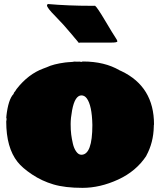

<svg xmlns="http://www.w3.org/2000/svg" viewBox="-20 -908 806 946"><path d="M738.8 -295.4Q737.8 -290.5 737.8 -289.6V-285.6Q736.3 -205.1 700.7 -140.6H701.2Q651.4 -64.5 562.3 -23.4Q473.1 17.6 386.7 17.6Q300.3 17.6 243.4 0.7Q186.5 -16.1 138.2 -48.3Q89.8 -80.6 66.4 -110.4Q10.7 -180.7 10.7 -309.1Q10.7 -313.5 12.2 -316.4V-324.2Q10.7 -326.2 10.7 -328.1L11.7 -333.5H11.2Q20.5 -418.9 47.4 -445.8Q47.4 -451.2 54.2 -458V-457.5L61.5 -469.2Q119.1 -543 193.4 -570.3L210.4 -576.7Q242.7 -592.3 300.8 -600.1L316.4 -601.6Q319.8 -602.1 330.3 -602.5Q340.8 -603 345.2 -604.5L366.2 -604Q367.7 -604.5 369.6 -604.5Q371.6 -604.5 374 -604L373.5 -604.5Q376.5 -603 382.3 -603Q384.3 -605 389.2 -605Q495.1 -605 569.3 -561.5L579.1 -557.1Q738.8 -480.5 738.8 -295.4ZM435.1 -292.5Q433.1 -389.6 407.2 -423.8Q396.5 -438 381.1 -438Q365.7 -438 354 -420.2Q342.3 -402.3 335.2 -364.3Q328.1 -326.2 328.1 -296.6Q328.1 -267.1 330.8 -245.8Q333.5 -224.6 338.9 -200.9Q344.2 -177.2 355.5 -161.4Q366.7 -145.5 380.9 -145.5Q435.1 -145.5 435.1 -292.5ZM373 -698.2 368.7 -696.3Q367.7 -697.3 351.1 -717.8V-717.3L335.9 -735.8Q292.5 -788.1 252 -828.9Q211.4 -869.6 211.4 -881.8Q211.4 -884.3 215.8 -888.2Q315.9 -879.4 430.7 -879.4H445.3L448.2 -879.9Q459 -872.1 498.8 -804.9Q538.6 -737.8 548.3 -723.9Q558.1 -710 558.1 -704.1Q558.1 -698.2 528.3 -698.2Z"/></svg>

Font: Bowlby One
Style: Regular
Weight: 400
Designer: vernon adams
Foundry: vernon adams
Version: Version 1.001